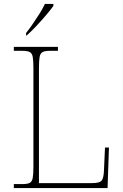

<svg xmlns="http://www.w3.org/2000/svg" viewBox="-20 -951 623 971"><path d="M50 0V-20H93Q118 -20 130 -26Q142 -32 145.5 -51Q149 -70 149 -108V-606Q149 -645 145.5 -663.5Q142 -682 130 -688Q118 -694 93 -694H50V-714H273V-694H233Q208 -694 196 -688Q184 -682 180.5 -663.5Q177 -645 177 -606V-25H446Q485 -25 495 -39Q505 -53 506 -94L511 -205H531L524 0ZM112 -784Q127 -803 145 -829Q163 -855 180 -882Q197 -909 207 -931H250V-921Q238 -904 213.5 -875Q189 -846 162 -817.5Q135 -789 114 -771H112Z"/></svg>

Font: Noto Serif Tamil Thin
Style: Regular
Weight: 100
Designer: Indian Type Foundry, Tom Grace, and the Monotype Design Team
Foundry: Monotype Imaging Inc.
Version: Version 2.004; ttfautohint (v1.8.4.7-5d5b)